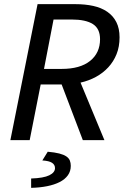

<svg xmlns="http://www.w3.org/2000/svg" viewBox="-20 -675 640 925"><path d="M30 0 161 -655H344Q390 -655 429 -646.5Q468 -638 496.5 -618.5Q525 -599 540.5 -568.5Q556 -538 556 -495Q556 -450 541.5 -414Q527 -378 501.5 -350.5Q476 -323 442 -304.5Q408 -286 368 -277L483 0H379L277 -268H176L123 0ZM192 -343H277Q366 -343 414 -381.5Q462 -420 462 -486Q462 -537 427.5 -559Q393 -581 325 -581H238ZM130 230V185Q190 183 217.5 169.5Q245 156 245 135Q245 119 231 109.5Q217 100 184 98L210 56Q244 59 265.5 64.5Q287 70 299.5 78.5Q312 87 316.5 98.5Q321 110 321 124Q321 150 307 169.5Q293 189 267.5 202Q242 215 207 222Q172 229 130 230Z"/></svg>

Font: Source Code Pro Medium
Style: Italic
Weight: 500
Italic angle: -11°
Monospace: yes
Designer: Paul D. Hunt, Teo Tuominen
Foundry: Adobe Systems Incorporated
Version: Version 1.050;PS 1.000;hotconv 16.6.51;makeotf.lib2.5.65220